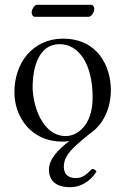

<svg xmlns="http://www.w3.org/2000/svg" viewBox="-20 -580 522 800"><path d="M382 135C378 128 372 124 363 124C341 146 325 162 296 162C259 162 246 141 246 115C246 69 278 39 349 -19C360 -27 371 -35 380 -44C423 -86 442 -146 442 -204C442 -303 388 -419 242 -419C179 -419 128 -393 93 -352C58 -311 40 -255 40 -195C40 -98 105 10 240 10C250 10 260 9 269 8C219 45 184 85 184 126C184 180 222 200 272 200C313 200 353 180 382 135ZM228 -396C310 -396 366 -311 366 -174C366 -54 299 -13 254 -13C155 -13 116 -144 116 -217C116 -300 142 -396 228 -396ZM349 -510C362 -510 373 -531 373 -543C373 -549 369 -560 359 -560H134C123 -560 112 -540 112 -528C112 -521 116 -510 125 -510Z"/></svg>

Font: Libertinus Serif Display
Style: Regular
Weight: 400
Designer: Philipp H. Poll, Khaled Hosny
Foundry: Caleb Maclennan
Version: Version 7.050;RELEASE